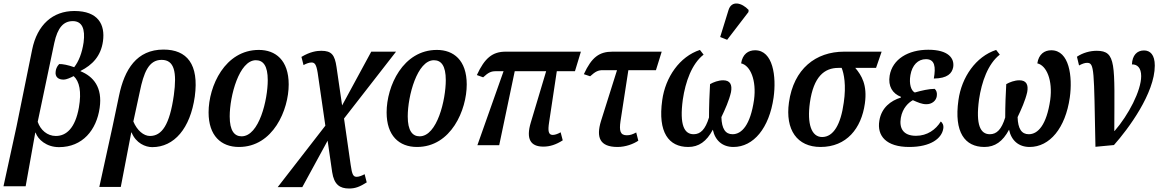

<svg xmlns="http://www.w3.org/2000/svg" viewBox="-50 -832 6636 1100"><path d="M-30 235H97L152 -72H154C167 -34 215 11 288 11C423 11 503 -87 521 -214C538 -332 485 -394 411 -424L412 -426C479 -460 528 -510 540 -596C553 -691 513 -769 376 -769C253 -769 163 -691 134 -547L45 -109ZM270 -53C221 -53 182 -87 166 -134L261 -586C280 -674 314 -711 367 -711C421 -711 439 -666 429 -589C420 -528 401 -480 375 -447C342 -459 308 -466 289 -465C275 -451 270 -434 269 -423C264 -391 285 -375 316 -376C329 -376 353 -386 372 -396C405 -366 418 -307 402 -216C381 -98 330 -53 270 -53Z M632 -284 595 -108 519 239H642L702 -73H704C729 -11 784 11 822 11C948 11 1040 -96 1066 -279C1091 -464 1021 -548 887 -548C733 -548 663 -434 632 -284ZM809 -53C773 -53 735 -85 714 -136L751 -307C773 -414 801 -489 876 -489C949 -489 964 -419 946 -287C922 -116 877 -53 809 -53Z M1319 10C1515 10 1604 -203 1604 -348C1604 -488 1528 -546 1433 -546C1239 -546 1145 -339 1145 -188C1145 -55 1216 10 1319 10ZM1334 -51C1293 -51 1266 -83 1266 -165C1266 -282 1320 -487 1416 -487C1458 -487 1484 -455 1484 -373C1484 -261 1435 -51 1334 -51Z M1541 240H1682L1827 -26L1853 154C1864 226 1897 248 1950 248C1986 248 2011 238 2051 213L2039 166C2026 173 2008 181 1994 181C1975 181 1967 171 1959 112L1921 -153L2219 -536H2077L1910 -228L1878 -448C1868 -517 1850 -541 1791 -541C1765 -541 1727 -536 1677 -506L1689 -459C1701 -466 1720 -474 1734 -474C1753 -474 1762 -464 1770 -415L1814 -112Z M2339 10C2535 10 2624 -203 2624 -348C2624 -488 2548 -546 2453 -546C2259 -546 2165 -339 2165 -188C2165 -55 2236 10 2339 10ZM2354 -51C2313 -51 2286 -83 2286 -165C2286 -282 2340 -487 2436 -487C2478 -487 2504 -455 2504 -373C2504 -261 2455 -51 2354 -51Z M2685 0H2810L2899 -424H3079L2991 -130C2963 -37 2988 8 3063 8C3100 8 3135 -3 3174 -28L3162 -74C3143 -63 3127 -59 3117 -59C3092 -59 3088 -81 3096 -132L3140 -424H3244L3278 -536H2847C2772 -536 2727 -500 2682 -402L2718 -389C2748 -417 2764 -424 2790 -424H2835Z M3488 10C3534 10 3579 -7 3607 -26L3595 -73C3574 -62 3560 -57 3541 -57C3503 -57 3497 -83 3505 -138L3550 -430H3708L3741 -536H3459C3384 -536 3340 -505 3295 -407L3331 -395C3362 -423 3377 -430 3404 -430H3485L3393 -138C3365 -46 3385 10 3488 10Z M4116 -604 4238 -763 4239 -775C4201 -816 4142 -832 4124 -775L4076 -620ZM3744 -258C3718 -74 3781 10 3893 10C3953 10 3998 -21 4034 -89C4047 -27 4089 10 4152 10C4267 10 4357 -98 4382 -273C4399 -394 4379 -544 4276 -544C4237 -544 4204 -522 4196 -469C4249 -457 4285 -372 4270 -260C4249 -115 4199 -63 4147 -63C4106 -63 4085 -94 4083 -161C4104 -205 4127 -256 4138 -304C4146 -347 4133 -372 4093 -372C4066 -372 4037 -361 4018 -350C4015 -304 4012 -222 4012 -159C3991 -90 3963 -63 3924 -63C3871 -63 3842 -114 3862 -262C3877 -363 3913 -466 3981 -519L3960 -546C3844 -508 3762 -390 3744 -258Z M4651 10C4800 10 4885 -96 4905 -239C4920 -346 4886 -400 4850 -443H4969L5001 -536H4786C4624 -536 4497 -438 4470 -245C4448 -88 4517 10 4651 10ZM4660 -47C4599 -47 4573 -122 4590 -244C4611 -393 4673 -443 4753 -443H4772C4785 -411 4799 -344 4784 -244C4767 -119 4725 -47 4660 -47Z M5159 10C5284 10 5345 -40 5354 -94C5358 -115 5349 -129 5340 -136C5311 -89 5262 -54 5198 -54C5124 -54 5101 -98 5111 -157C5121 -214 5156 -245 5180 -258C5209 -245 5232 -235 5256 -235C5288 -234 5313 -254 5317 -281C5320 -300 5315 -314 5305 -323C5273 -323 5228 -313 5191 -302C5170 -312 5157 -351 5166 -402C5176 -459 5209 -493 5255 -493C5306 -493 5312 -449 5300 -382C5379 -383 5404 -412 5411 -447C5419 -497 5385 -547 5268 -547C5153 -547 5063 -493 5047 -399C5037 -338 5063 -296 5112 -277L5111 -273C5053 -255 5000 -215 4988 -141C4973 -53 5028 10 5159 10Z M5441 -258C5415 -74 5478 10 5590 10C5650 10 5695 -21 5731 -89C5744 -27 5786 10 5849 10C5964 10 6054 -98 6079 -273C6096 -394 6076 -544 5973 -544C5934 -544 5901 -522 5893 -469C5946 -457 5982 -372 5967 -260C5946 -115 5896 -63 5844 -63C5803 -63 5782 -94 5780 -161C5801 -205 5824 -256 5835 -304C5843 -347 5830 -372 5790 -372C5763 -372 5734 -361 5715 -350C5712 -304 5709 -222 5709 -159C5688 -90 5660 -63 5621 -63C5568 -63 5539 -114 5559 -262C5574 -363 5610 -466 5678 -519L5657 -546C5541 -508 5459 -390 5441 -258Z M6120 -507 6132 -457C6151 -467 6165 -472 6178 -472C6221 -472 6217 -435 6226 9L6332 -1C6414 -93 6566 -298 6566 -456C6566 -518 6540 -543 6504 -543C6464 -543 6437 -515 6435 -463C6466 -464 6488 -443 6488 -396C6488 -312 6415 -173 6336 -82H6334C6335 -464 6347 -541 6233 -541C6196 -541 6154 -530 6120 -507Z"/></svg>

Font: Noto Serif Condensed SemiBold
Style: Italic
Weight: 600
Width: 3
Italic angle: -12°
Designer: Monotype Design Team
Foundry: Monotype Imaging Inc.
Version: Version 2.014